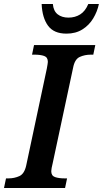

<svg xmlns="http://www.w3.org/2000/svg" viewBox="-41 -939 514 959"><path d="M-21 0 -11 -48H1Q31 -48 56 -59.5Q81 -71 90 -113L193 -597Q195 -609 196.5 -617.5Q198 -626 198 -630Q198 -653 179.5 -659.5Q161 -666 131 -666H119L129 -714H435L425 -666H413Q382 -666 357 -654.5Q332 -643 324 -600L222 -123Q219 -111 217 -100.5Q215 -90 215 -84Q215 -61 234 -54.5Q253 -48 282 -48H294L284 0ZM291 -771Q228 -771 199 -810.5Q170 -850 167 -919H223Q226 -884 247 -867.5Q268 -851 301 -851Q334 -851 359.5 -867Q385 -883 400 -919H453Q445 -881 424.5 -847Q404 -813 370.5 -792Q337 -771 291 -771Z"/></svg>

Font: Noto Serif SemiCondensed SemiBold
Style: Italic
Weight: 600
Width: 4
Italic angle: -12°
Designer: Monotype Design Team
Foundry: Monotype Imaging Inc.
Version: Version 2.014; ttfautohint (v1.8.4.7-5d5b)